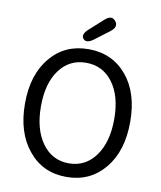

<svg xmlns="http://www.w3.org/2000/svg" viewBox="-101 -1031 944 1125"><g transform="rotate(10 371.0 -469.0)"><path d="M146 -90Q58 -195 58 -369Q58 -543 146 -646Q231 -747 371 -747Q511 -747 597.5 -645Q684 -543 684 -369Q684 -195 597.5 -91Q511 13 371 13Q231 13 146 -90ZM212.5 -150Q272 -68 371 -68Q470 -68 529.5 -150Q589 -232 589 -369Q589 -506 529.5 -586Q470 -666 370.5 -666Q271 -666 212 -586Q153 -506 153 -369Q153 -232 212.5 -150ZM391 -808Q350 -778 330 -801Q311 -825 349 -859L430 -932Q469 -968 494 -937Q520 -906 478 -874Z"/></g></svg>

Font: Resource Han Rounded HK
Style: Regular
Weight: 400
Designer: Cyano Hao (round all glyphs); Ryoko NISHIZUKA  (kana, bopomofo & ideographs); Paul D. Hunt (Latin, Greek & Cyrillic); Sa
Foundry: Cyano Hao
Version: 0.990